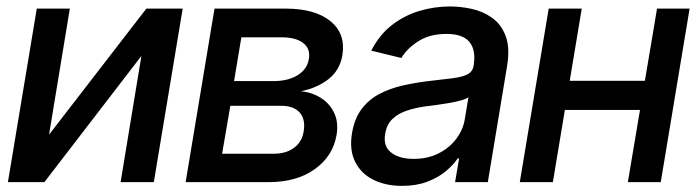

<svg xmlns="http://www.w3.org/2000/svg" viewBox="-20 -573 2194 604"><path d="M134.3 -149.4 440.4 -545.9H554.7L463.9 0H359.4L424.8 -397L119.6 0H4.9L95.7 -545.9H199.7Z M564 0 654.8 -545.9H880.4Q972.2 -545.4 1020 -506.1Q1067.9 -466.8 1057.1 -399.4Q1048.8 -351.6 1013.4 -324Q978 -296.4 927.2 -286.1Q962.4 -282.2 990 -264.6Q1017.6 -247.1 1031.5 -217.3Q1045.4 -187.5 1038.6 -147.5Q1027.3 -82 970.5 -41Q913.6 0 824.2 0ZM678.7 -89.4H838.9Q878.9 -88.9 904.5 -107.7Q930.2 -126.5 935.1 -158.7Q941.9 -197.3 922.9 -218.8Q903.8 -240.2 864.7 -240.2H704.6ZM716.3 -317.9H843.8Q873.5 -318.4 896.7 -326.9Q919.9 -335.4 934.3 -351.1Q948.7 -366.7 951.7 -388.2Q957 -419.9 933.8 -437.7Q910.6 -455.6 865.7 -455.6H739.3Z M1244.6 11.7Q1192.9 11.7 1154.3 -7.6Q1115.7 -26.9 1097.2 -64Q1078.6 -101.1 1087.4 -154.3Q1095.2 -200.7 1117.9 -230.5Q1140.6 -260.3 1173.8 -277.6Q1207 -294.9 1245.6 -303.7Q1284.2 -312.5 1323.7 -317.4Q1373.5 -322.8 1404.5 -326.9Q1435.5 -331.1 1451.2 -339.4Q1466.8 -347.7 1470.2 -366.7V-369.1Q1477.5 -415.5 1456.8 -440.9Q1436 -466.3 1384.8 -466.3Q1331.5 -466.3 1295.7 -443.1Q1259.8 -419.9 1242.7 -390.6L1147.9 -413.6Q1173.3 -463.4 1212.6 -493.9Q1252 -524.4 1299.3 -538.6Q1346.7 -552.7 1395.5 -552.7Q1428.2 -552.7 1463.4 -545.2Q1498.5 -537.6 1527.6 -517.3Q1556.6 -497.1 1570.8 -459.5Q1585 -421.9 1574.7 -362.3L1514.6 0H1411.6L1424.3 -74.7H1419.9Q1406.7 -54.7 1382.8 -34.7Q1358.9 -14.6 1324.5 -1.5Q1290 11.7 1244.6 11.7ZM1281.2 -73.2Q1325.7 -73.2 1359.9 -90.6Q1394 -107.9 1415.3 -136.2Q1436.5 -164.6 1441.9 -196.3L1453.6 -267.1Q1446.8 -261.7 1429.9 -257.1Q1413.1 -252.4 1392.1 -248.8Q1371.1 -245.1 1350.8 -242.4Q1330.6 -239.7 1317.9 -238.3Q1286.6 -233.9 1259.5 -224.9Q1232.4 -215.8 1214.4 -198.5Q1196.3 -181.2 1191.9 -152.8Q1184.6 -113.3 1210.2 -93.3Q1235.8 -73.2 1281.2 -73.2Z M2037.1 -318.8 2022.5 -227.1H1727.1L1741.7 -318.8ZM1810.1 -545.9 1719.2 0H1615.2L1706.1 -545.9ZM2149.4 -545.9 2058.6 0H1955.1L2046.9 -545.9Z"/></svg>

Font: Inter Tight Medium
Style: Italic
Weight: 500
Italic angle: -9.39999°
Designer: Rasmus Andersson
Foundry: rsms
Version: Version 3.004